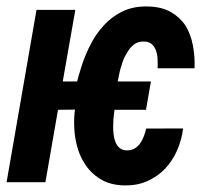

<svg xmlns="http://www.w3.org/2000/svg" viewBox="-27 -559 634 589"><path d="M420.9 -222.2 436 -309.1H334L336.4 -320.3Q337.9 -328.6 340.1 -338.4Q342.3 -348.1 345.7 -357.9Q348.1 -367.2 351.8 -376.2Q355.5 -385.3 360.4 -393.1Q369.1 -410.2 382.1 -421.1Q395 -432.1 415 -431.6Q431.2 -431.2 439.7 -422.6Q448.2 -414.1 452.1 -402.3Q456.1 -389.6 456.5 -375.5Q457 -361.3 456.5 -349.6H569.8Q571.3 -386.2 564.7 -420.2Q558.1 -454.1 542 -480.5Q524.9 -506.3 496.8 -522.2Q468.8 -538.1 427.7 -539.1Q381.3 -540.5 346.7 -522.9Q312 -505.4 287.1 -476.1Q270 -457 257.1 -434.1Q244.1 -411.1 234.4 -386.7Q228 -371.1 222.7 -354.5Q217.3 -337.9 212.9 -321.8L209.5 -309.1H165.5L204.1 -528.8H85L-6.8 0H112.3L150.9 -222.2L203.1 -222.7L201.7 -212.9Q200.2 -196.3 200.4 -179.2Q200.7 -162.1 202.6 -145.5Q205.6 -122.1 212.6 -99.9Q219.7 -77.6 231.9 -58.6Q250 -28.8 280.3 -10Q310.5 8.8 354 9.8Q392.6 10.7 423.8 -2.9Q455.1 -16.6 478.5 -40.5Q501.5 -64.5 515.9 -96.7Q530.3 -128.9 534.7 -165L421.4 -164.6Q418.9 -152.8 414.3 -140.9Q409.7 -128.9 402.8 -119.1Q396 -109.4 385.7 -103.3Q375.5 -97.2 361.3 -97.7Q348.1 -98.1 339.8 -105.2Q331.5 -112.3 327.1 -123.5Q322.8 -134.3 321.3 -148.2Q319.8 -162.1 320.3 -175.8Q320.3 -185.1 321 -193.8Q321.8 -202.6 322.8 -210L324.2 -222.2Z"/></svg>

Font: Roboto Mono SemiBold
Style: Italic
Weight: 600
Italic angle: -10°
Monospace: yes
Designer: Google
Version: Version 3.000